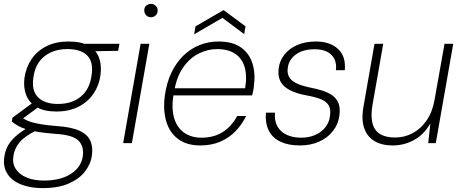

<svg xmlns="http://www.w3.org/2000/svg" viewBox="-51 -738 2384 990"><path d="M169 232Q105 232 57.5 213Q10 194 -13 158Q-36 122 -29 73Q-25 42 -11.5 16Q2 -10 29 -34.5Q56 -59 100 -84L135 -65Q75 -35 49 -3Q23 29 18 67Q12 105 30.5 133.5Q49 162 86.5 177.5Q124 193 176 193Q261 193 314.5 158.5Q368 124 376 67Q383 16 353 -13.5Q323 -43 232 -48Q181 -52 144.5 -58Q108 -64 83 -72Q58 -80 41 -90Q24 -100 10 -111L13 -131L119 -209L158 -194L48 -113L52 -137Q65 -130 77.5 -122.5Q90 -115 109 -109Q128 -103 159.5 -97.5Q191 -92 242 -88Q318 -83 359.5 -63.5Q401 -44 415 -11.5Q429 21 423 63Q417 108 387 146.5Q357 185 303 208.5Q249 232 169 232ZM239 -163Q176 -163 137.5 -186Q99 -209 84 -248Q69 -287 75 -336Q83 -391 112 -433.5Q141 -476 189 -500Q237 -524 303 -524Q368 -524 406.5 -502Q445 -480 459.5 -441Q474 -402 467 -350Q460 -298 431.5 -255.5Q403 -213 354.5 -188Q306 -163 239 -163ZM247 -202Q321 -202 366.5 -240.5Q412 -279 421 -349Q432 -418 399 -451.5Q366 -485 296 -485Q226 -485 178.5 -448Q131 -411 121 -338Q111 -270 145.5 -236Q180 -202 247 -202ZM383 -473 374 -512H565L558 -476Z M584 0 674 -512H719L629 0ZM727 -649Q713 -649 703 -659Q693 -669 693 -684Q692 -699 702.5 -708.5Q713 -718 727 -718Q741 -718 751.5 -708.5Q762 -699 762 -684Q762 -669 752 -659Q742 -649 727 -649Z M981 12Q913 12 868.5 -20.5Q824 -53 806.5 -111Q789 -169 799 -246Q808 -311 832.5 -362.5Q857 -414 893.5 -450Q930 -486 976.5 -505Q1023 -524 1076 -524Q1149 -524 1192 -493Q1235 -462 1251 -410Q1267 -358 1258 -293Q1257 -281 1254.5 -269.5Q1252 -258 1249 -246H830L837 -283H1213Q1224 -352 1209 -396.5Q1194 -441 1158 -463Q1122 -485 1069 -485Q1021 -485 975 -462.5Q929 -440 895 -392.5Q861 -345 848 -272L844 -254Q832 -179 847 -129Q862 -79 899 -53.5Q936 -28 987 -28Q1052 -28 1098 -57.5Q1144 -87 1172 -140H1218Q1197 -96 1163.5 -61.5Q1130 -27 1084.5 -7.5Q1039 12 981 12ZM950 -561 957 -602 1102 -686 1215 -602 1208 -562 1096 -646Z M1495 12Q1437 12 1396 -7Q1355 -26 1335.5 -63.5Q1316 -101 1320 -157H1367Q1363 -116 1379 -87Q1395 -58 1427 -43Q1459 -28 1502 -28Q1542 -28 1574 -42Q1606 -56 1626 -81Q1646 -106 1650 -137Q1656 -174 1644 -194.5Q1632 -215 1603.5 -226.5Q1575 -238 1530 -246Q1492 -253 1463 -264.5Q1434 -276 1415.5 -292.5Q1397 -309 1389.5 -332Q1382 -355 1386 -386Q1391 -426 1416.5 -457.5Q1442 -489 1483 -506.5Q1524 -524 1578 -524Q1649 -524 1691 -486.5Q1733 -449 1727 -376H1681Q1687 -425 1658.5 -454.5Q1630 -484 1571 -484Q1511 -484 1474.5 -457Q1438 -430 1433 -389Q1429 -364 1438 -344.5Q1447 -325 1473 -311Q1499 -297 1546 -287Q1582 -280 1612 -270.5Q1642 -261 1663.5 -245.5Q1685 -230 1694.5 -205.5Q1704 -181 1699 -142Q1693 -97 1665.5 -62Q1638 -27 1594 -7.5Q1550 12 1495 12Z M1974 12Q1918 12 1880 -10.5Q1842 -33 1826.5 -78.5Q1811 -124 1824 -193L1880 -512H1925L1870 -199Q1855 -112 1883.5 -70.5Q1912 -29 1987 -29Q2035 -29 2077 -51.5Q2119 -74 2149 -117.5Q2179 -161 2190 -225L2241 -512H2286L2196 0H2157L2168 -101Q2134 -43 2083 -15.5Q2032 12 1974 12Z"/></svg>

Font: DM Sans 12pt ExtraLight
Style: Italic
Weight: 250
Italic angle: -10°
Version: Version 4.004;gftools[0.9.30]